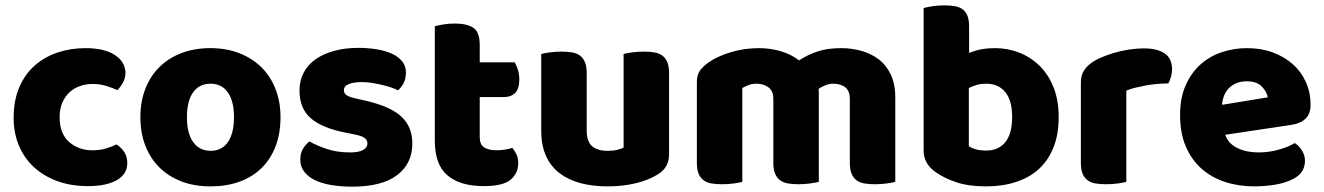

<svg xmlns="http://www.w3.org/2000/svg" viewBox="-20 -681 4951 718"><path d="M326 -367Q301 -367 278.5 -359Q256 -351 239.5 -335.5Q223 -320 213 -297Q203 -274 203 -243Q203 -181 238.5 -150Q274 -119 325 -119Q355 -119 377 -126Q399 -133 416 -141Q436 -127 446 -110.5Q456 -94 456 -71Q456 -30 417 -7.5Q378 15 309 15Q246 15 195 -3.5Q144 -22 107.5 -55.5Q71 -89 51 -136Q31 -183 31 -240Q31 -306 52.5 -355.5Q74 -405 111 -437Q148 -469 196.5 -485Q245 -501 299 -501Q371 -501 410 -475Q449 -449 449 -408Q449 -389 440 -372.5Q431 -356 419 -344Q402 -352 378 -359.5Q354 -367 326 -367Z M1029 -243Q1029 -181 1010 -132.5Q991 -84 956.5 -51Q922 -18 874 -1Q826 16 767 16Q708 16 660 -2Q612 -20 577.5 -53.5Q543 -87 524 -135Q505 -183 505 -243Q505 -302 524 -350Q543 -398 577.5 -431.5Q612 -465 660 -483Q708 -501 767 -501Q826 -501 874 -482.5Q922 -464 956.5 -430.5Q991 -397 1010 -349Q1029 -301 1029 -243ZM679 -243Q679 -182 702.5 -149.5Q726 -117 768 -117Q810 -117 832.5 -150Q855 -183 855 -243Q855 -303 832 -335.5Q809 -368 767 -368Q725 -368 702 -335.5Q679 -303 679 -243Z M1522 -145Q1522 -69 1465 -26Q1408 17 1297 17Q1255 17 1219 11Q1183 5 1157.5 -7.5Q1132 -20 1117.5 -39Q1103 -58 1103 -84Q1103 -108 1113 -124.5Q1123 -141 1137 -152Q1166 -136 1203.5 -123.5Q1241 -111 1290 -111Q1321 -111 1337.5 -120Q1354 -129 1354 -144Q1354 -158 1342 -166Q1330 -174 1302 -179L1272 -185Q1185 -202 1142.5 -238.5Q1100 -275 1100 -343Q1100 -380 1116 -410Q1132 -440 1161 -460Q1190 -480 1230.5 -491Q1271 -502 1320 -502Q1357 -502 1389.5 -496.5Q1422 -491 1446 -480Q1470 -469 1484 -451.5Q1498 -434 1498 -410Q1498 -387 1489.5 -370.5Q1481 -354 1468 -343Q1460 -348 1444 -353.5Q1428 -359 1409 -363.5Q1390 -368 1370.5 -371Q1351 -374 1335 -374Q1302 -374 1284 -366.5Q1266 -359 1266 -343Q1266 -332 1276 -325Q1286 -318 1314 -312L1345 -305Q1441 -283 1481.5 -244.5Q1522 -206 1522 -145Z M1774 -167Q1774 -141 1790.5 -130Q1807 -119 1837 -119Q1852 -119 1868 -121.5Q1884 -124 1896 -128Q1905 -117 1911.5 -103.5Q1918 -90 1918 -71Q1918 -33 1889.5 -9Q1861 15 1789 15Q1701 15 1653.5 -25Q1606 -65 1606 -155V-583Q1617 -586 1637.5 -589.5Q1658 -593 1681 -593Q1725 -593 1749.5 -577.5Q1774 -562 1774 -512V-448H1905Q1911 -437 1916.5 -420.5Q1922 -404 1922 -384Q1922 -349 1906.5 -333.5Q1891 -318 1865 -318H1774Z M2004 -479Q2014 -482 2035.5 -485Q2057 -488 2080 -488Q2102 -488 2119.5 -485Q2137 -482 2149 -473Q2161 -464 2167.5 -448.5Q2174 -433 2174 -408V-193Q2174 -152 2194 -134.5Q2214 -117 2252 -117Q2275 -117 2289.5 -121Q2304 -125 2312 -129V-479Q2322 -482 2343.5 -485Q2365 -488 2388 -488Q2410 -488 2427.5 -485Q2445 -482 2457 -473Q2469 -464 2475.5 -448.5Q2482 -433 2482 -408V-104Q2482 -54 2440 -29Q2405 -7 2356.5 4.5Q2308 16 2251 16Q2197 16 2151.5 4Q2106 -8 2073 -33Q2040 -58 2022 -97.5Q2004 -137 2004 -193Z M2819 -501Q2860 -501 2899.5 -489.5Q2939 -478 2968 -455Q2998 -475 3035.5 -488Q3073 -501 3126 -501Q3164 -501 3200.5 -491Q3237 -481 3265.5 -459.5Q3294 -438 3311 -402.5Q3328 -367 3328 -316V-1Q3318 2 3296.5 5Q3275 8 3252 8Q3230 8 3212.5 5Q3195 2 3183 -7Q3171 -16 3164.5 -31.5Q3158 -47 3158 -72V-311Q3158 -341 3141 -354.5Q3124 -368 3095 -368Q3081 -368 3065 -361.5Q3049 -355 3041 -348Q3042 -344 3042 -340.5Q3042 -337 3042 -334V-1Q3031 2 3009.5 5Q2988 8 2966 8Q2944 8 2926.5 5Q2909 2 2897 -7Q2885 -16 2878.5 -31.5Q2872 -47 2872 -72V-311Q2872 -341 2853.5 -354.5Q2835 -368 2809 -368Q2791 -368 2778 -362.5Q2765 -357 2756 -352V-1Q2746 2 2724.5 5Q2703 8 2680 8Q2658 8 2640.5 5Q2623 2 2611 -7Q2599 -16 2592.5 -31.5Q2586 -47 2586 -72V-374Q2586 -401 2597.5 -417Q2609 -433 2629 -447Q2663 -471 2713.5 -486Q2764 -501 2819 -501Z M3434 -651Q3444 -654 3466 -657.5Q3488 -661 3511 -661Q3533 -661 3550.5 -658Q3568 -655 3580 -646Q3592 -637 3598 -621.5Q3604 -606 3604 -581V-483Q3629 -493 3651.5 -497Q3674 -501 3701 -501Q3749 -501 3792 -484Q3835 -467 3868 -434.5Q3901 -402 3920 -354Q3939 -306 3939 -243Q3939 -178 3919.5 -129.5Q3900 -81 3865 -49Q3830 -17 3779.5 -0.5Q3729 16 3668 16Q3602 16 3556 0.5Q3510 -15 3478 -38Q3434 -69 3434 -118ZM3668 -118Q3714 -118 3739.5 -149.5Q3765 -181 3765 -243Q3765 -306 3739 -337Q3713 -368 3669 -368Q3649 -368 3634.5 -364Q3620 -360 3603 -352V-134Q3614 -127 3629.5 -122.5Q3645 -118 3668 -118Z M4192 -1Q4182 2 4160.5 5Q4139 8 4116 8Q4094 8 4076.5 5Q4059 2 4047 -7Q4035 -16 4028.5 -31.5Q4022 -47 4022 -72V-372Q4022 -395 4030.5 -411.5Q4039 -428 4055 -441Q4071 -454 4094.5 -464.5Q4118 -475 4145 -483Q4172 -491 4201 -495.5Q4230 -500 4259 -500Q4307 -500 4335 -481.5Q4363 -463 4363 -421Q4363 -407 4359 -393.5Q4355 -380 4349 -369Q4328 -369 4306 -367Q4284 -365 4263 -361Q4242 -357 4223.5 -352.5Q4205 -348 4192 -342Z M4671 16Q4612 16 4561.5 -0.5Q4511 -17 4473.5 -50Q4436 -83 4414.5 -133Q4393 -183 4393 -250Q4393 -316 4414.5 -363.5Q4436 -411 4471 -441.5Q4506 -472 4551 -486.5Q4596 -501 4643 -501Q4696 -501 4739.5 -485Q4783 -469 4814.5 -441Q4846 -413 4863.5 -374Q4881 -335 4881 -289Q4881 -255 4862 -237Q4843 -219 4809 -214L4562 -177Q4573 -144 4607 -127.5Q4641 -111 4685 -111Q4726 -111 4762.5 -121.5Q4799 -132 4822 -146Q4838 -136 4849 -118Q4860 -100 4860 -80Q4860 -35 4818 -13Q4786 4 4746 10Q4706 16 4671 16ZM4643 -377Q4619 -377 4601.5 -369Q4584 -361 4573 -348.5Q4562 -336 4556.5 -320.5Q4551 -305 4550 -289L4721 -317Q4718 -337 4699 -357Q4680 -377 4643 -377Z"/></svg>

Font: Baloo Tammudu
Style: Regular
Weight: 400
Designer: Omkar Shende and Ek Type
Foundry: Ek Type
Version: Version 1.443;PS 1.000;hotconv 16.6.51;makeotf.lib2.5.65220;